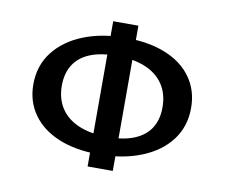

<svg xmlns="http://www.w3.org/2000/svg" viewBox="-61 -554 748 638"><g transform="rotate(10 313.0 -235.0)"><path d="M301 -36Q223 -36 166 -59.5Q109 -83 78 -126.5Q47 -170 47 -228Q47 -291 82.5 -337Q118 -383 180 -408Q242 -433 322 -433Q402 -433 459 -409.5Q516 -386 546.5 -342.5Q577 -299 577 -241Q577 -178 542 -132Q507 -86 444.5 -61Q382 -36 301 -36ZM322 -98Q376 -98 412 -113.5Q448 -129 465.5 -157.5Q483 -186 483 -226Q483 -272 461.5 -304Q440 -336 399.5 -352.5Q359 -369 303 -369Q249 -369 213 -354Q177 -339 159 -310Q141 -281 141 -240Q141 -195 162.5 -163Q184 -131 224.5 -114.5Q265 -98 322 -98ZM272 10V-480H357V10Z"/></g></svg>

Font: Ysabeau SC SemiBold
Style: Regular
Weight: 600
Designer: Christian Thalmann (Catharsis Fonts)
Version: Version 2.001;gftools[0.9.30]; featfreeze: smcp